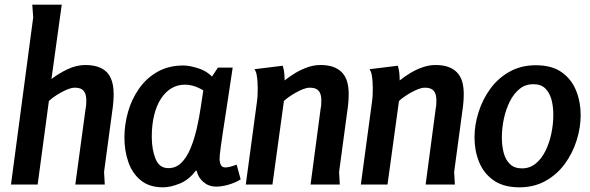

<svg xmlns="http://www.w3.org/2000/svg" viewBox="-20 -789 2524 821"><path d="M244 -769 200 -451Q231 -475 269 -493Q307 -511 345 -511Q387 -511 414 -497Q441 -483 453.5 -455.5Q466 -428 466 -387Q466 -360 463 -336L425 -54L428 0H302L346 -324Q348 -333 348.5 -342Q349 -351 349 -360Q349 -378 344 -390Q339 -402 328.5 -408Q318 -414 299 -414Q287 -414 271.5 -408Q256 -402 240 -393Q224 -384 210.5 -374.5Q197 -365 189 -357L141 0H27L122 -715L118 -769Z M912 -500H975Q960 -398 949.5 -331Q939 -264 933 -223.5Q927 -183 924 -161Q921 -139 920 -128Q919 -117 919 -109Q919 -96 924 -84.5Q929 -73 944 -73Q954 -73 968 -77Q982 -81 992 -85L1009 -22Q987 -8 958 0.5Q929 9 903 9Q873 9 850 -10.5Q827 -30 821 -59H817Q788 -20 748.5 -4Q709 12 677 12Q619 12 582.5 -17.5Q546 -47 529 -95.5Q512 -144 512 -201Q512 -256 527.5 -310.5Q543 -365 574.5 -410Q606 -455 653.5 -482Q701 -509 765 -509Q791 -509 830.5 -496Q870 -483 897 -450V-365Q863 -397 832 -412Q801 -427 771 -427Q739 -427 713 -411.5Q687 -396 668 -366.5Q649 -337 639 -296Q629 -255 629 -204Q629 -150 645 -110Q661 -70 700 -70Q732 -70 755 -92.5Q778 -115 794 -153Q810 -191 821 -238Q832 -285 839 -334L850 -407Z M1189 -508Q1194 -492 1195.5 -476.5Q1197 -461 1197 -445Q1218 -462 1243 -477Q1268 -492 1295.5 -501.5Q1323 -511 1350 -511Q1382 -511 1404.5 -503Q1427 -495 1442 -479.5Q1457 -464 1464 -441Q1471 -418 1471 -387Q1471 -360 1468 -336L1430 -54L1433 0H1308L1351 -324Q1353 -333 1353.5 -342Q1354 -351 1354 -360Q1354 -378 1349 -390Q1344 -402 1333.5 -408Q1323 -414 1304 -414Q1292 -414 1276.5 -408Q1261 -402 1245 -393Q1229 -384 1215.5 -374.5Q1202 -365 1194 -357L1145 0H1031L1079 -356Q1081 -370 1081.5 -384.5Q1082 -399 1082 -414Q1082 -426 1081 -440.5Q1080 -455 1077.5 -469Q1075 -483 1068 -493Z M1681 -508Q1686 -492 1687.5 -476.5Q1689 -461 1689 -445Q1710 -462 1735 -477Q1760 -492 1787.5 -501.5Q1815 -511 1842 -511Q1874 -511 1896.5 -503Q1919 -495 1934 -479.5Q1949 -464 1956 -441Q1963 -418 1963 -387Q1963 -360 1960 -336L1922 -54L1925 0H1800L1843 -324Q1845 -333 1845.5 -342Q1846 -351 1846 -360Q1846 -378 1841 -390Q1836 -402 1825.5 -408Q1815 -414 1796 -414Q1784 -414 1768.5 -408Q1753 -402 1737 -393Q1721 -384 1707.5 -374.5Q1694 -365 1686 -357L1637 0H1523L1571 -356Q1573 -370 1573.5 -384.5Q1574 -399 1574 -414Q1574 -426 1573 -440.5Q1572 -455 1569.5 -469Q1567 -483 1560 -493Z M2201 12Q2133 12 2090.5 -18Q2048 -48 2028.5 -96.5Q2009 -145 2009 -201Q2009 -255 2026.5 -310Q2044 -365 2077 -410Q2110 -455 2159 -482.5Q2208 -510 2271 -510Q2340 -510 2382 -480Q2424 -450 2443.5 -401.5Q2463 -353 2463 -297Q2463 -243 2445.5 -188Q2428 -133 2395 -88Q2362 -43 2313 -15.5Q2264 12 2201 12ZM2212 -69Q2245 -69 2270 -89Q2295 -109 2312 -143Q2329 -177 2337.5 -217.5Q2346 -258 2346 -298Q2346 -334 2338 -363.5Q2330 -393 2311.5 -411Q2293 -429 2260 -429Q2227 -429 2202 -409Q2177 -389 2160 -355Q2143 -321 2134.5 -281Q2126 -241 2126 -200Q2126 -165 2134 -135Q2142 -105 2161 -87Q2180 -69 2212 -69Z"/></svg>

Font: Rosario
Style: Italic
Weight: 400
Italic angle: -8.05°
Designer: Hector Gatti
Foundry: Omnibus Type
Version: Version 1.201